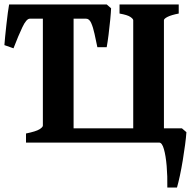

<svg xmlns="http://www.w3.org/2000/svg" viewBox="-22 -635 875 855"><path d="M110.8 -551.8Q95.7 -551.8 77.9 -514.4Q60.1 -477.1 38.1 -419.9L-2.4 -434.1Q-1.5 -448.2 1 -473.1Q3.4 -498 6.6 -526.1Q9.8 -554.2 12.9 -578.4Q16.1 -602.5 18.6 -615.2H227.1L231 -551.8ZM93.8 0V-40.5Q138.7 -49.8 153.8 -59.3Q168.9 -68.8 168.9 -75.7V-555.2Q168.9 -561 156 -564.5Q143.1 -567.9 107.9 -574.7V-615.2H375.5V-574.7Q342.8 -567.9 324.2 -564.9Q305.7 -562 305.7 -555.2V-63.5H571.3V-544.9Q571.3 -550.8 558.6 -559.6Q545.9 -568.4 510.3 -574.7V-615.2H773.9V-574.7Q741.2 -568.4 724.6 -560.1Q708 -551.8 708 -544.9V-63.5H788.1L808.1 -46.4Q806.6 -22.9 802.2 9.8Q797.9 42.5 792 78.4Q786.1 114.3 779.3 146.2Q772.5 178.2 766.1 200.2H723.1Q724.1 149.9 720.2 104.2Q716.3 58.6 708 29.3Q699.7 0 687 0ZM453.1 -424.8H411.6Q405.3 -455.1 398.9 -484.4Q392.6 -513.7 384 -532.7Q375.5 -551.8 361.3 -551.8H235.8L250 -615.2H453.1L472.7 -598.1Q472.2 -581.5 469 -548.1Q465.8 -514.6 461.4 -480Q457 -445.3 453.1 -424.8Z"/></svg>

Font: Gentium Book Plus
Style: Bold
Weight: 700
Designer: Victor Gaultney, Annie Olsen, Iska Routamaa, Becca Hirsbrunner
Foundry: SIL International
Version: Version 6.101